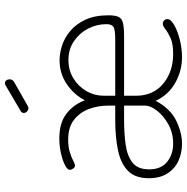

<svg xmlns="http://www.w3.org/2000/svg" viewBox="-10 -724 740 759"><g transform="rotate(-90 359.5 -344.0)"><path d="M171 6Q135 6 104 -8Q73 -22 54 -51.5Q35 -81 35 -125Q35 -179 64 -207.5Q93 -236 145 -247Q197 -258 266 -258H322V-287Q322 -325 309 -361Q296 -397 266.5 -420.5Q237 -444 187 -444Q159 -444 138 -437.5Q117 -431 104 -424Q91 -417 85 -417Q78 -417 73 -424.5Q68 -432 68 -437Q68 -447 86.5 -456.5Q105 -466 133.5 -472.5Q162 -479 192 -479Q254 -479 290.5 -450.5Q327 -422 343 -378Q365 -421 407 -449.5Q449 -478 501 -478Q529 -478 560 -468Q591 -458 618 -435Q645 -412 662 -375Q679 -338 679 -284Q679 -259 673 -245.5Q667 -232 649 -227.5Q631 -223 596 -223H361V-176Q361 -108 408.5 -68.5Q456 -29 526 -29Q567 -29 589.5 -39.5Q612 -50 624.5 -60Q637 -70 646 -70Q650 -70 654 -68Q658 -66 661 -62Q664 -58 664 -52Q664 -38 640 -24.5Q616 -11 581.5 -2.5Q547 6 514 6Q459 6 411.5 -21Q364 -48 341 -98Q310 -40 262.5 -17Q215 6 171 6ZM172 -29Q214 -29 248 -48Q282 -67 302 -93Q322 -119 322 -139V-223H267Q214 -223 169 -217Q124 -211 97 -190Q70 -169 70 -124Q70 -77 99.5 -53Q129 -29 172 -29ZM361 -258H584Q624 -258 634 -265.5Q644 -273 644 -293Q644 -331 626.5 -365Q609 -399 577 -421Q545 -443 502 -443Q462 -443 430 -423.5Q398 -404 379.5 -372Q361 -340 361 -302ZM312 -601Q305 -601 299 -606.5Q293 -612 293 -619Q293 -628 301 -632L403 -692Q407 -694 410 -694Q418 -694 422 -688.5Q426 -683 426 -676Q426 -664 416 -658L321 -604Q319 -603 316.5 -602Q314 -601 312 -601Z"/></g></svg>

Font: Dosis ExtraLight
Style: Regular
Weight: 250
Designer: EdgarTolentino, PabloImpallari, IginoMarini
Foundry: EdgarTolentino, PabloImpallari, IginoMarini
Version: Version 3.001; ttfautohint (v1.8.2)